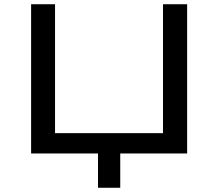

<svg xmlns="http://www.w3.org/2000/svg" viewBox="-20 -725 1031 907"><path d="M443 162V0H127V-705H240V-96H750V-705H864V0H548V162Z"/></svg>

Font: Nunito Sans 7pt Expanded Medium
Style: Regular
Weight: 500
Width: 7
Designer: Vernon Adams
Foundry: Vernon Adams
Version: Version 3.101;gftools[0.9.27]